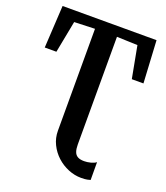

<svg xmlns="http://www.w3.org/2000/svg" viewBox="-174 -861 1066 1232"><g transform="rotate(20 358.5 -245.0)"><path d="M526.5 253Q481.5 253 438.2 235.2Q395 217.5 360.2 185.8Q325.5 154 304.5 111.2Q283.5 68.5 283.5 19V-676.5L143 -671.5L101 -453.5H21.5L38 -743H679.5L695.5 -453.5H616L575 -671.5L433.5 -676.5V58.5Q433.5 89 440.5 108.2Q447.5 127.5 463.8 136.5Q480 145.5 508 145.5Q529 145.5 552.2 139.5Q575.5 133.5 588.5 123L589 244.5Q582.5 246.5 567.8 249.8Q553 253 526.5 253Z"/></g></svg>

Font: Merriweather Light 18pt
Style: Bold
Weight: 700
Version: Version 2.100